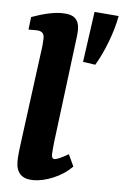

<svg xmlns="http://www.w3.org/2000/svg" viewBox="-51 -711 489 756"><g transform="rotate(5 194.0 -333.5)"><path d="M109 7Q41 7 41 -62Q41 -79 44 -104Q47 -129 50 -151L96 -499Q98 -510 99.5 -527.5Q101 -545 101 -553Q101 -569 93 -575.5Q85 -582 69 -582H39L45 -632Q116 -658 164 -658Q202 -658 217.5 -643Q233 -628 233 -600Q233 -589 231.5 -574Q230 -559 228 -546L178 -148Q177 -136 175.5 -122.5Q174 -109 174 -101Q174 -83 185 -83Q193 -83 207 -89.5Q221 -96 240 -107L262 -60Q230 -28 187.5 -10.5Q145 7 109 7ZM264 -474 292 -674 388 -666Q379 -617 358.5 -563Q338 -509 313 -467Z"/></g></svg>

Font: Rasa
Style: Italic
Weight: 400
Italic angle: -7.10001°
Designer: Anna Giedrys (Yrsa+Rasa design), David Brezina (Yrsa art-direction, Rasa art-direction, design)
Foundry: Rosetta Type Foundry
Version: Version 2.004